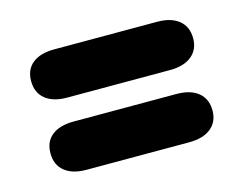

<svg xmlns="http://www.w3.org/2000/svg" viewBox="-55 -533 591 465"><g transform="rotate(-15 240.0 -301.0)"><path d="M111 -452Q76 -452 56.5 -436.5Q37 -421 37 -392Q37 -363 56.5 -347Q76 -331 111 -331H369Q404 -331 423.5 -347Q443 -363 443 -391Q443 -420 423.5 -436Q404 -452 369 -452ZM111 -271Q76 -271 56.5 -255.5Q37 -240 37 -211Q37 -182 56.5 -166Q76 -150 111 -150H369Q404 -150 423.5 -166Q443 -182 443 -210Q443 -239 423.5 -255Q404 -271 369 -271Z"/></g></svg>

Font: Beiruti Black
Style: Regular
Weight: 900
Designer: Arlette Boutros
Foundry: Boutros
Version: Version 1.41